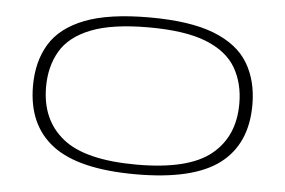

<svg xmlns="http://www.w3.org/2000/svg" viewBox="-44 -602 1000 673"><g transform="rotate(5 456.0 -266.0)"><path d="M70 -268Q70 -353 107 -414.5Q144 -476 228.5 -509Q313 -542 456 -542Q599 -542 683.5 -509Q768 -476 805 -414.5Q842 -353 842 -268Q842 -130 749.5 -60Q657 10 456 10Q255 10 162.5 -60Q70 -130 70 -268ZM116 -268Q116 -152 195.5 -88Q275 -24 456 -24Q637 -24 716.5 -88Q796 -152 796 -268Q796 -340 764.5 -394Q733 -448 659 -477.5Q585 -507 456 -507Q328 -507 253.5 -477.5Q179 -448 147.5 -394Q116 -340 116 -268Z"/></g></svg>

Font: Georama ExtraExtended ExtraLight
Style: Regular
Weight: 200
Width: 8
Designer: Jean-Baptiste Levee
Foundry: Production Type
Version: Version 1.000